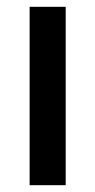

<svg xmlns="http://www.w3.org/2000/svg" viewBox="-20 -544 280 564"><path d="M67 0V-524H173V0Z"/></svg>

Font: Bricolage Grotesque SemiCondensed Medium
Style: Regular
Weight: 500
Width: 4
Designer: Mathieu Triay
Foundry: Atelier Triay
Version: Version 1.001;gftools[0.9.33.dev8+g029e19f]